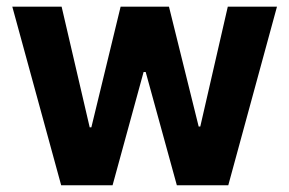

<svg xmlns="http://www.w3.org/2000/svg" viewBox="-20 -550 859 570"><path d="M16.5 -530.3H162.9L246.3 -171.9H251.2L338.1 -530.3H481.6L569.8 -174.4H574.6L656.3 -530.3H802.3L657.7 0H505L412.5 -336.3H406.3L314.2 0H161.6Z"/></svg>

Font: WEMIX Pretendard Variable
Style: Regular
Weight: 400
Designer: Base glyphs from Inter by Rasmus Andersson; Hangeul glyphs from Noto Sans CJK(Source Han Sans) by Jang Soo-young and Kan
Foundry: Kil Hyung-jin
Version: Version 1.000;Glyphs 3.2 (3208)